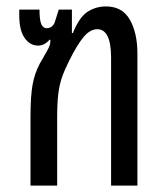

<svg xmlns="http://www.w3.org/2000/svg" viewBox="-20 -578 512 598"><path d="M75 0V-214Q75 -279 81.5 -314.5Q88 -350 104 -380Q119 -406 125.5 -417.5Q132 -429 134.5 -436Q137 -443 137 -453L135 -455Q119 -436 99 -436Q73 -436 56.5 -460Q40 -484 40 -529V-548H103Q103 -516 108.5 -503Q114 -490 126 -490Q132 -490 138.5 -493.5Q145 -497 150 -507L163 -548H204V-475H207Q227 -525 253 -541.5Q279 -558 310 -558Q361 -558 384.5 -516.5Q408 -475 408 -411V0H326V-398Q326 -487 283 -487Q261 -487 241 -463.5Q221 -440 195 -388Q181 -360 173 -337Q165 -314 161.5 -285Q158 -256 158 -210V0Z"/></svg>

Font: Noto Sans Thai ExtCond
Style: Regular
Weight: 400
Width: 2
Designer: Monotype Design Team
Foundry: Monotype Imaging Inc.
Version: Version 2.002; ttfautohint (v1.8.4.7-5d5b)